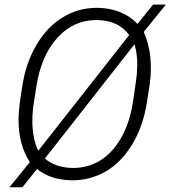

<svg xmlns="http://www.w3.org/2000/svg" viewBox="-20 -754 723 814"><path d="M284.2 10.3C285.6 10.3 286.6 10.3 288.1 10.3C338.4 10.3 385.3 -2.4 428.7 -27.3C472.2 -52.7 509.8 -91.3 541 -142.6C571.8 -193.8 592.8 -253.9 603.5 -323.7L614.3 -393.6C617.7 -417 619.6 -440.9 619.6 -464.8C619.6 -479 618.7 -493.7 617.7 -507.8C614.3 -546.4 605 -583 589.4 -618.7L683.1 -734.4H628.9L563 -652.3C520 -698.7 459.5 -719.2 397 -720.7C394.5 -720.7 392.6 -720.7 390.1 -720.7C350.1 -720.7 312.5 -712.9 276.9 -696.8C225.6 -673.8 182.1 -636.2 147 -583.5C111.8 -530.8 88.4 -470.2 76.7 -401.9C64.9 -333.5 59.1 -283.7 58.6 -252C58.6 -250 58.6 -247.6 58.6 -245.6C58.6 -175.3 74.7 -115.7 106.4 -66.4L20 40H74.7L137.2 -37.6C174.8 -6.8 222.7 8.8 280.8 10.3ZM120.6 -299.8 134.3 -388.2C147.9 -475.1 177.7 -543.5 223.1 -593.8C268.6 -644 323.7 -668.9 388.2 -668.9C390.1 -668.9 392.6 -668.9 394.5 -668.9C453.1 -667.5 497.6 -646.5 527.8 -605.5L142.1 -114.7C125.5 -149.9 117.2 -191.9 117.2 -240.7C117.2 -249 117.2 -257.3 117.7 -265.6ZM562 -481.4C561.5 -467.3 561 -453.1 560.1 -439.9C559.1 -426.8 553.7 -388.7 544.4 -326.2C535.2 -263.7 517.6 -210.9 492.7 -168C442.4 -81.5 371.6 -42 290 -42C288.1 -42 286.1 -42 284.2 -42C236.8 -43.5 199.2 -57.1 170.4 -82L550.3 -566.4C558.1 -538.6 562 -510.3 562 -481.4Z"/></svg>

Font: Roboto Light
Style: Italic
Weight: 300
Italic angle: -12°
Designer: Google
Version: Version 2.137; 2017